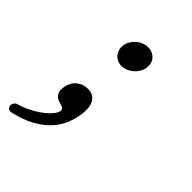

<svg xmlns="http://www.w3.org/2000/svg" viewBox="-207 -660 1014 1014"><g transform="rotate(45 300.0 -153.0)"><path d="M51 223Q38 226 29 223Q20 220 16 208Q13 197 19 186Q25 175 37 171Q69 162 98 148Q127 134 151 117.5Q175 101 192.5 83.5Q210 66 219 49Q227 32 222 23Q217 14 196 9Q167 3 154 -16Q141 -35 147 -67Q154 -106 180.5 -128Q207 -150 243 -150Q269 -150 285 -138.5Q301 -127 308.5 -109Q316 -91 316.5 -68.5Q317 -46 313 -23Q306 17 289.5 54Q273 91 242 123.5Q211 156 164.5 181.5Q118 207 51 223ZM213 -445Q216 -463 225.5 -478.5Q235 -494 248.5 -505.5Q262 -517 278.5 -523.5Q295 -530 313 -530Q331 -530 345 -523.5Q359 -517 369 -505.5Q379 -494 382.5 -478.5Q386 -463 383 -445Q380 -428 370.5 -412.5Q361 -397 347.5 -385.5Q334 -374 317.5 -367Q301 -360 283 -360Q265 -360 251 -367Q237 -374 227.5 -385.5Q218 -397 214 -412.5Q210 -428 213 -445Z"/></g></svg>

Font: Maple Mono NL
Style: Italic
Weight: 400
Italic angle: -10°
Monospace: yes
Designer: subframe7536
Version: Version 7.000